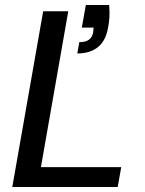

<svg xmlns="http://www.w3.org/2000/svg" viewBox="-20 -745 576 765"><path d="M29 0 152 -700H252L143 -79H463L449 0ZM288 -532 296 -577Q321 -577 334 -586.5Q347 -596 351 -615L353 -635H306L322 -725H415Q417 -698 416 -678Q415 -658 411 -637Q402 -583 370.5 -557.5Q339 -532 288 -532Z"/></svg>

Font: DM Sans 24pt Medium
Style: Italic
Weight: 500
Italic angle: -10°
Designer: Colophon Foundry, Jonny Pinhorn
Foundry: Colophon Foundry
Version: Version 4.004;gftools[0.9.30]